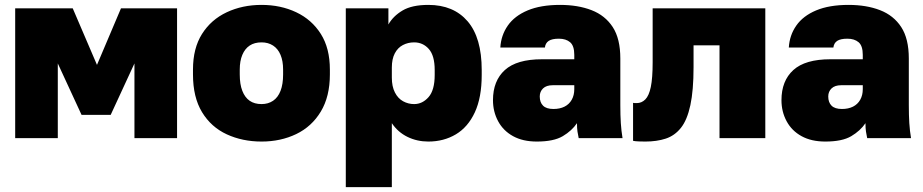

<svg xmlns="http://www.w3.org/2000/svg" viewBox="-20 -564 3768 784"><path d="M42 0V-530H277L376 -299L474 -530H703V0H529V-305L432 -95H313L216 -305V0Z M1048 14Q970 14 906 -15.5Q842 -45 805 -106Q768 -167 768 -260V-280Q768 -367 805 -425.5Q842 -484 906 -514Q970 -544 1048 -544Q1126 -544 1189.5 -514Q1253 -484 1290 -425.5Q1327 -367 1327 -280V-260Q1327 -170 1290 -108.5Q1253 -47 1189.5 -16.5Q1126 14 1048 14ZM1048 -139Q1075 -139 1095 -152.5Q1115 -166 1125.5 -193Q1136 -220 1136 -260V-280Q1136 -315 1125.5 -340Q1115 -365 1095 -378Q1075 -391 1048 -391Q1019 -391 999.5 -378Q980 -365 969.5 -340Q959 -315 959 -280V-260Q959 -220 969.5 -193Q980 -166 999.5 -152.5Q1019 -139 1048 -139Z M1392 200V-530H1566V-464Q1585 -498 1623.5 -521Q1662 -544 1729 -544Q1832 -544 1889.5 -477Q1947 -410 1947 -278V-258Q1947 -166 1919 -105.5Q1891 -45 1841.5 -15.5Q1792 14 1729 14Q1683 14 1644 -5Q1605 -24 1580 -61V200ZM1671 -139Q1705 -139 1730 -167.5Q1755 -196 1755 -258V-278Q1755 -337 1731 -364Q1707 -391 1671 -391Q1646 -391 1625 -380Q1604 -369 1592 -346Q1580 -323 1580 -288V-247Q1580 -211 1592.5 -186.5Q1605 -162 1626 -150.5Q1647 -139 1671 -139Z M2172 14Q2115 14 2075 -8Q2035 -30 2014 -69Q1993 -108 1993 -155Q1993 -234 2041.5 -278Q2090 -322 2193 -322H2325V-340Q2325 -377 2308 -391.5Q2291 -406 2262 -406Q2234 -406 2220.5 -397Q2207 -388 2205 -370H2023Q2026 -420 2053.5 -459.5Q2081 -499 2134.5 -521.5Q2188 -544 2267 -544Q2340 -544 2395.5 -522.5Q2451 -501 2482 -453.5Q2513 -406 2513 -325V-135Q2513 -93 2515 -61.5Q2517 -30 2522 0H2343Q2340 -14 2338 -27Q2336 -40 2336 -61Q2315 -30 2278 -8Q2241 14 2172 14ZM2240 -119Q2266 -119 2285 -128.5Q2304 -138 2314.5 -156.5Q2325 -175 2325 -200V-216H2237Q2211 -216 2197.5 -203Q2184 -190 2184 -170Q2184 -146 2197.5 -132.5Q2211 -119 2240 -119Z M2615 14Q2607 14 2590 13.5Q2573 13 2565 11V-144Q2568 -143 2580 -143Q2600 -143 2615 -158Q2630 -173 2637.5 -209Q2645 -245 2645 -310V-530H3105V0H2918V-379H2812V-290Q2812 -195 2799 -134.5Q2786 -74 2760.5 -42Q2735 -10 2698.5 2Q2662 14 2615 14Z M3350 14Q3293 14 3253 -8Q3213 -30 3192 -69Q3171 -108 3171 -155Q3171 -234 3219.5 -278Q3268 -322 3371 -322H3503V-340Q3503 -377 3486 -391.5Q3469 -406 3440 -406Q3412 -406 3398.5 -397Q3385 -388 3383 -370H3201Q3204 -420 3231.5 -459.5Q3259 -499 3312.5 -521.5Q3366 -544 3445 -544Q3518 -544 3573.5 -522.5Q3629 -501 3660 -453.5Q3691 -406 3691 -325V-135Q3691 -93 3693 -61.5Q3695 -30 3700 0H3521Q3518 -14 3516 -27Q3514 -40 3514 -61Q3493 -30 3456 -8Q3419 14 3350 14ZM3418 -119Q3444 -119 3463 -128.5Q3482 -138 3492.5 -156.5Q3503 -175 3503 -200V-216H3415Q3389 -216 3375.5 -203Q3362 -190 3362 -170Q3362 -146 3375.5 -132.5Q3389 -119 3418 -119Z"/></svg>

Font: Golos Text ExtraBold
Style: Regular
Weight: 800
Designer: A.Korolkova, Vitaly Kuzmin
Foundry: ParaType Ltd
Version: Version 2.004